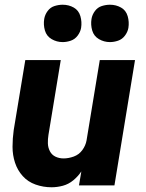

<svg xmlns="http://www.w3.org/2000/svg" viewBox="-20 -784 616 812"><path d="M198 8Q222 8 246 1.5Q270 -5 290 -21.5Q310 -38 324 -59L314 0H464L551 -530H402L346 -190Q342 -168 328 -149Q314 -130 292 -122Q270 -114 249 -114Q230 -114 214.5 -121.5Q199 -129 191 -144.5Q183 -160 182.5 -178Q182 -196 185 -214L237 -530H87L38 -234Q33 -198 33 -163Q33 -128 43.5 -96Q54 -64 76 -39.5Q98 -15 130.5 -3.5Q163 8 198 8ZM445 -606Q462 -606 479.5 -612Q497 -618 508.5 -633.5Q520 -649 523 -666Q527 -691 520 -715.5Q513 -740 492 -752Q471 -764 445 -764Q428 -764 410.5 -758.5Q393 -753 381.5 -737.5Q370 -722 367 -704Q363 -679 370 -655Q377 -631 398.5 -618.5Q420 -606 445 -606ZM245 -606Q262 -606 279.5 -612Q297 -618 308.5 -633.5Q320 -649 323 -666Q327 -691 320 -715.5Q313 -740 292 -752Q271 -764 245 -764Q228 -764 210.5 -758.5Q193 -753 181.5 -737.5Q170 -722 167 -704Q163 -679 170 -655Q177 -631 198.5 -618.5Q220 -606 245 -606Z"/></svg>

Font: Iosevka Sparkle Heavy Oblique
Style: Regular
Weight: 900
Italic angle: -9°
Designer: Belleve Invis
Foundry: Belleve Invis
Version: Version 4.5.0; ttfautohint (v1.8.3)